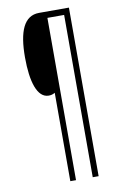

<svg xmlns="http://www.w3.org/2000/svg" viewBox="-97 -814 627 995"><g transform="rotate(-10 216.5 -316.5)"><path d="M339 127V-760H182C102 -760 70 -681 70 -545C70 -417 97 -329 157 -329C171 -329 179 -332 190 -338V127H220V-727H308V127Z"/></g></svg>

Font: Noto Sans Georgian ExtraCondensed ExtraLight
Style: Regular
Weight: 200
Width: 2
Designer: Monotype Design Team, Akaki Razmadze
Foundry: Google LLC
Version: Version 2.005